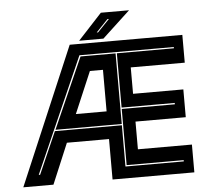

<svg xmlns="http://www.w3.org/2000/svg" viewBox="-57 -911 1096 974"><g transform="rotate(-5 491.0 -424.0)"><path d="M22.5 0 320 -700H893.5V-558.5H618.5V-424H874.5V-282.5H618.5V-141.5H893.5V0H477V-206H262.5L176 0ZM106 -56H113L207 -270H548V-60H845V-66.5H554.5V-352.5H825V-359.5H554.5V-636H845V-642.5H364.5ZM210.5 -276.5 369.5 -636H548V-276.5ZM320.5 -347H477V-558.5H410.5ZM369.5 -716 491.5 -848H635L493 -716ZM462 -750H469L529.5 -813H522Z"/></g></svg>

Font: Tourney Expanded ExtraBold
Style: Regular
Weight: 800
Width: 7
Designer: Tyler Finck
Foundry: Etcetera Type Co
Version: Version 1.010; ttfautohint (v1.8.3)